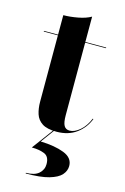

<svg xmlns="http://www.w3.org/2000/svg" viewBox="-126 -648 622 952"><g transform="rotate(15 184.5 -172.0)"><path d="M195 175Q195 135.5 167.8 124.8Q140.5 114 103 114L188 -1H193L138 74Q210.5 76 258.2 94.5Q306 113 306 155Q306 180 287.8 200.8Q269.5 221.5 226 234Q182.5 246.5 107 246.5V243Q151.5 243 173.2 223.5Q195 204 195 175ZM361.5 -101Q343 -53.5 302 -23.2Q261 7 200.5 7Q152 7 127 -9.2Q102 -25.5 93 -53.2Q84 -81 84 -116V-456.5H11.5V-460H84V-560Q118 -560 158 -567.5Q198 -575 224 -590V-460H331V-456.5H224V-84Q224 -46.5 233 -30.8Q242 -15 262 -15Q286.5 -15 313.8 -38Q341 -61 358 -102Z"/></g></svg>

Font: Bodoni* 48pt
Style: Bold
Weight: 700
Version: Version 2.3